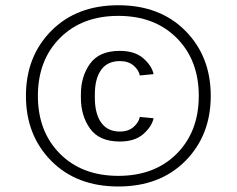

<svg xmlns="http://www.w3.org/2000/svg" viewBox="-20 -698 890 722"><path d="M284.2 -343.3Q284.2 -410.8 318.8 -458.8Q353.3 -506.7 430.8 -506.7Q486.7 -506.7 518.8 -478.8Q550.8 -450.8 557.5 -419.2L505.8 -414.2Q501.7 -435 482.1 -451.7Q462.5 -468.3 430.8 -468.3Q384.2 -468.3 360.4 -435.4Q336.7 -402.5 336.7 -343.3V-330Q336.7 -270.8 360.4 -237.1Q384.2 -203.3 430.8 -203.3Q462.5 -203.3 482.1 -220.4Q501.7 -237.5 505.8 -258.3L557.5 -253.3Q550.8 -221.7 518.8 -193.8Q486.7 -165.8 430.8 -165.8Q353.3 -165.8 318.8 -214.2Q284.2 -262.5 284.2 -330ZM677.1 -92.9Q581.7 3.3 425 3.3Q268.3 3.3 172.9 -92.9Q77.5 -189.2 77.5 -337.5Q77.5 -485.8 172.9 -582.1Q268.3 -678.3 425 -678.3Q581.7 -678.3 677.1 -582.1Q772.5 -485.8 772.5 -337.5Q772.5 -189.2 677.1 -92.9ZM205.4 -120Q288.3 -36.7 425 -36.7Q561.7 -36.7 644.6 -120Q727.5 -203.3 727.5 -337.5Q727.5 -471.7 644.6 -555Q561.7 -638.3 425 -638.3Q288.3 -638.3 205.4 -555Q122.5 -471.7 122.5 -337.5Q122.5 -203.3 205.4 -120Z"/></svg>

Font: Boon
Style: Regular
Weight: 400
Designer: Sungsit Sawaiwan
Foundry: FontUni
Version: Version 3.0